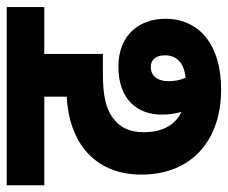

<svg xmlns="http://www.w3.org/2000/svg" viewBox="-72 -590 662 557"><g transform="rotate(-90 258.5 -311.0)"><path d="M278 0C406 0 483 -62 483 -162C483 -232 441 -298 344 -298C249 -298 205 -243 205 -172C205 -151 208 -132 213 -115C175 -133 154 -170 154 -224C154 -267 168 -293 194 -313C220 -333 257 -343 322 -343H381V-513H517V-622H0V-513H257V-448C125 -441 31 -368 31 -231C31 -87 129 0 278 0ZM302 -154C302 -180 314 -204 343 -204C365 -204 377 -189 377 -162C377 -127 352 -107 312 -103C305 -118 302 -135 302 -154Z"/></g></svg>

Font: Noto Sans Devanagari UI Condensed
Style: Bold
Weight: 700
Width: 3
Designer: Jelle Bosma - Monotype Design Team
Foundry: Monotype Imaging Inc.
Version: Version 2.004